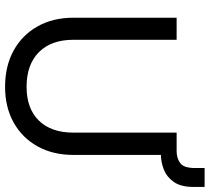

<svg xmlns="http://www.w3.org/2000/svg" viewBox="-54 -744 806 737"><g transform="rotate(90 348.5 -375.0)"><path d="M488.6 -650.5V-590H571.1Q601.3 -590 630.3 -601.4Q659.2 -612.8 678.2 -640.1Q697.1 -667.5 697.1 -715.4V-757.9H624.5V-721.4Q624.5 -678.3 605.8 -664.4Q587.1 -650.5 559.3 -650.5ZM47.5 -650.5V-254.5Q47.5 -175.8 80.8 -116.7Q114 -57.5 173.7 -24.7Q233.5 8 312.7 8Q390.5 8 449.5 -24.7Q508.5 -57.5 541.4 -116.7Q574.2 -175.8 574.2 -254.5V-650.5H488.6V-254.5Q488.6 -169 442.4 -121.7Q396.2 -74.5 312.7 -74.5Q227.5 -74.5 179.9 -121.7Q132.2 -169 132.2 -254.5V-650.5Z"/></g></svg>

Font: Overused Grotesk Light
Style: Regular
Weight: 300
Designer: RandomMaerks
Version: Version 0.005